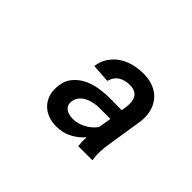

<svg xmlns="http://www.w3.org/2000/svg" viewBox="-78 -901 742 742"><g transform="rotate(45 293.5 -529.5)"><path d="M381.3 -343.8Q378.4 -367.7 379.9 -391.1Q357.9 -365.7 329.6 -351.6Q301.3 -337.4 267.1 -337.4Q242.7 -337.4 222.7 -345Q202.6 -352.5 188.5 -366.5Q174.3 -380.4 167 -400.1Q159.7 -419.9 161.1 -444.8Q162.6 -479 179.2 -501.5Q195.8 -523.9 220.7 -537.4Q245.6 -550.8 275.6 -556.2Q305.7 -561.5 334.5 -561.5L401.9 -561L405.8 -586.9Q407.2 -600.1 405.5 -612.1Q403.8 -624 398.4 -632.8Q393.1 -641.6 383.1 -646.7Q373 -651.9 358.4 -652.3Q330.6 -653.3 310.3 -641.1Q290 -628.9 282.2 -601.6L206.1 -606.9Q210.4 -636.7 225.3 -658.4Q240.2 -680.2 262 -694.3Q283.7 -708.5 310.5 -714.8Q337.4 -721.2 365.2 -720.7Q395.5 -720.2 418.9 -710.2Q442.4 -700.2 457.8 -682.6Q473.1 -665 480.2 -640.4Q487.3 -615.7 484.4 -585.9L460.4 -432.6Q456.5 -410.2 455.8 -388.4Q455.1 -366.7 458.5 -344.2ZM291.5 -403.3Q318.8 -403.3 344.2 -417Q369.6 -430.7 385.7 -452.6L395 -506.3H332Q317.9 -505.9 302.7 -502.7Q287.6 -499.5 274.4 -492.7Q261.2 -485.8 252 -474.6Q242.7 -463.4 240.7 -446.8Q239.3 -435.1 243.2 -426.8Q247.1 -418.5 254.4 -413.3Q261.7 -408.2 271.5 -405.8Q281.2 -403.3 291.5 -403.3Z"/></g></svg>

Font: Roboto Mono
Style: Italic
Weight: 400
Designer: Google
Version: Version 2.000985; 2015; ttfautohint (v1.3)